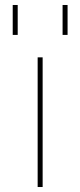

<svg xmlns="http://www.w3.org/2000/svg" viewBox="-20 -750 322 770"><path d="M231 -610V-730H251V-610ZM31 -610V-730H51V-610ZM131 0V-520H151V0Z"/></svg>

Font: Mplus 1p Thin
Style: Regular
Weight: 250
Version: Version 1.061